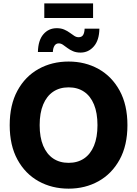

<svg xmlns="http://www.w3.org/2000/svg" viewBox="-20 -1100 807 1130"><path d="M383.8 10.3Q285.6 10.3 207 -33.4Q128.4 -77.1 82.8 -160.6Q37.1 -244.1 37.1 -363.3Q37.1 -482.9 82.8 -566.7Q128.4 -650.4 207 -694.1Q285.6 -737.8 383.8 -737.8Q481.4 -737.8 559.8 -694.1Q638.2 -650.4 684.1 -566.7Q730 -482.9 730 -363.3Q730 -244.1 684.1 -160.6Q638.2 -77.1 559.8 -33.4Q481.4 10.3 383.8 10.3ZM383.8 -141.6Q436.5 -141.6 474.6 -167.2Q512.7 -192.9 533.2 -242.4Q553.7 -292 553.7 -363.3Q553.7 -435.1 533.2 -484.9Q512.7 -534.7 474.6 -560.3Q436.5 -585.9 383.8 -585.9Q331.1 -585.9 293 -560.3Q254.9 -534.7 234.1 -484.9Q213.4 -435.1 213.4 -363.3Q213.4 -292 234.1 -242.4Q254.9 -192.9 293 -167.2Q331.1 -141.6 383.8 -141.6ZM454.1 -790.5Q428.7 -790.5 409.9 -798.6Q391.1 -806.6 376.7 -817.6Q362.3 -828.6 350.3 -836.7Q338.4 -844.7 325.7 -844.7Q309.6 -844.7 300.8 -831.1Q292 -817.4 291 -793.9H203.1Q204.6 -862.8 235.4 -898.4Q266.1 -934.1 314 -934.1Q339.4 -934.1 357.9 -926Q376.5 -918 390.9 -907.2Q405.3 -896.5 417.5 -888.7Q429.7 -880.9 442.4 -880.9Q460.9 -880.9 469 -893.8Q477.1 -906.7 478 -931.2H564.9Q564 -863.3 532.2 -826.9Q500.5 -790.5 454.1 -790.5ZM527.8 -1080.1V-994.1H240.7V-1080.1Z"/></svg>

Font: Inter 18pt ExtraBold
Style: Regular
Weight: 800
Designer: Rasmus Andersson
Foundry: rsms
Version: Version 4.001;git-66647c0bb